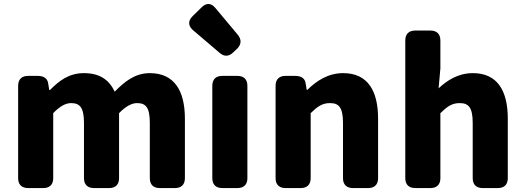

<svg xmlns="http://www.w3.org/2000/svg" viewBox="-20 -914 2662 974"><path d="M72 -479V-10C72 22 90 40 122 40H200C232 40 250 22 250 -10V-340C283 -375 314 -391 340 -391C385 -391 406 -369 406 -290V-10C406 22 424 40 456 40H534C566 40 584 22 584 -10V-340C618 -375 649 -391 675 -391C720 -391 740 -369 740 -290V-10C740 22 758 40 790 40H868C900 40 918 22 918 -10V-312C918 -454 864 -543 740 -543C664 -543 611 -499 562 -449C533 -510 485 -543 406 -543C329 -543 280 -504 233 -457H230L224 -493C220 -517 201 -529 171 -529H122C90 -529 72 -511 72 -479Z M1057 -479V-10C1057 22 1075 40 1107 40H1185C1217 40 1235 22 1235 -10V-479C1235 -511 1217 -529 1185 -529H1107C1075 -529 1057 -511 1057 -479ZM957 -832C933 -808 934 -783 959 -761L1094 -646C1118 -625 1142 -627 1164 -649L1183 -667C1205 -689 1206 -714 1186 -738L1073 -873C1052 -899 1027 -901 1003 -877Z M1378 -479V-10C1378 22 1396 40 1428 40H1506C1538 40 1556 22 1556 -10V-340C1590 -373 1614 -391 1654 -391C1699 -391 1720 -369 1720 -290V-10C1720 22 1738 40 1770 40H1848C1880 40 1898 22 1898 -10V-312C1898 -454 1845 -543 1721 -543C1644 -543 1586 -504 1539 -458H1536L1530 -494C1526 -517 1507 -529 1477 -529H1428C1396 -529 1378 -511 1378 -479Z M2036 -709V-10C2036 22 2054 40 2086 40H2164C2196 40 2214 22 2214 -10V-340C2248 -373 2272 -391 2312 -391C2357 -391 2378 -369 2378 -290V-10C2378 22 2396 40 2428 40H2506C2538 40 2556 22 2556 -10V-312C2556 -454 2503 -543 2379 -543C2302 -543 2246 -504 2205 -466L2214 -567V-709C2214 -741 2196 -759 2164 -759H2086C2054 -759 2036 -741 2036 -709Z"/></svg>

Font: コーポレート・ロゴ（ラウンド）ver3 Bold
Style: Regular
Weight: 700
Designer: [KANA_main] LOGOTYPE.JP [Source Han Sans] Ryoko NISHIZUKA 西塚涼子 (kana, bopomofo & ideographs); Paul D. Hunt (Latin, Greek
Version: Version 12.001;FEAKit 1.0